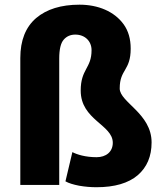

<svg xmlns="http://www.w3.org/2000/svg" viewBox="-20 -782 689 812"><path d="M230.5 -533.7C230.5 -573.2 236.8 -600.1 249.5 -614.3C261.7 -628.4 278.3 -635.7 298.3 -635.7C338.9 -635.7 367.2 -608.4 367.2 -569.8C367.2 -492.2 321.3 -490.7 321.3 -398.9C321.3 -274.4 457 -254.9 457 -178.2C457 -139.2 427.7 -117.2 388.7 -117.2C341.3 -117.2 305.7 -128.4 286.1 -138.7L256.8 -15.1C270.5 -7.3 289.6 -1.5 314.5 3.4C339.4 7.8 363.8 9.8 388.2 9.8C464.8 9.8 522.9 -7.3 562.5 -41C601.6 -74.7 621.1 -121.1 621.1 -179.7C621.1 -302.2 486.3 -349.6 486.3 -407.7C486.3 -490.2 532.7 -481.4 532.7 -576.7C532.7 -617.2 522.9 -651.4 502.9 -679.2C463.4 -733.9 394.5 -762.2 316.4 -762.2C238.3 -762.2 177.2 -743.2 132.8 -705.6C88.4 -667.5 65.9 -611.3 65.9 -536.6V0H230.5Z"/></svg>

Font: Vazirmatn Black
Style: Regular
Weight: 900
Designer: Saber Rastikerdar
Foundry: Saber Rastikerdar
Version: Version 33.003